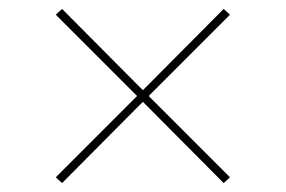

<svg xmlns="http://www.w3.org/2000/svg" viewBox="-20 -520 640 430"><path d="M481 -110 495 -123 313 -305 495 -487 481 -500 300 -318 119 -500 105 -487 287 -305 105 -123 119 -110 300 -292Z"/></svg>

Font: IBM Plex Thai Looped Thin
Style: Regular
Weight: 100
Designer: Mike Abbink, Paul van der Laan, Pieter van Rosmalen, Ben Mitchell, Mark Frömberg
Foundry: Bold Monday
Version: Version 1.0